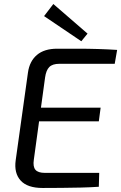

<svg xmlns="http://www.w3.org/2000/svg" viewBox="-20 -933 602 954"><path d="M264 -691Q315 -691 366 -691Q417 -691 466.5 -689.5Q516 -688 562 -685L550 -616H275Q241 -616 225 -600Q209 -584 204 -548L148 -139Q143 -105 156 -89.5Q169 -74 203 -74H473L471 -5Q427 -2 380 -1Q333 0 285.5 0.5Q238 1 192 1Q116 1 82.5 -36Q49 -73 58 -137L119 -573Q127 -629 163.5 -660Q200 -691 264 -691ZM113 -398H480L471 -330H103ZM245 -913 415 -766 384 -728 199 -853Z"/></svg>

Font: Exo 2
Style: Italic
Weight: 400
Italic angle: -8°
Designer: Natanael Gama
Foundry: Natanael Gama
Version: Version 2.010